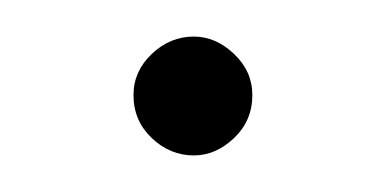

<svg xmlns="http://www.w3.org/2000/svg" viewBox="-20 -333 205 105"><path d="M118 -281Q118 -294 108 -303.5Q98 -313 86 -313Q73 -313 63 -303.5Q53 -294 53 -281Q53 -267 63 -257.5Q73 -248 86 -248Q98 -248 108 -257.5Q118 -267 118 -281Z"/></svg>

Font: Josefin Slab Thin
Style: Regular
Weight: 400
Version: Version 2.000